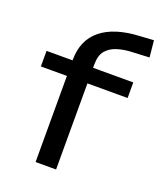

<svg xmlns="http://www.w3.org/2000/svg" viewBox="-133 -795 739 880"><g transform="rotate(20 236.5 -355.0)"><path d="M146 0V-420H19V-496H167L146 -475V-498Q146 -595 211 -647.5Q276 -700 398 -706L465 -710L473 -629L393 -625Q352 -624 318.5 -613.5Q285 -603 265.5 -580Q246 -557 246 -511V-483L224 -496H442V-420H246V0Z"/></g></svg>

Font: Nunito Sans 7pt Expanded
Style: Regular
Weight: 400
Width: 7
Designer: Vernon Adams
Foundry: Vernon Adams
Version: Version 3.101;gftools[0.9.27]